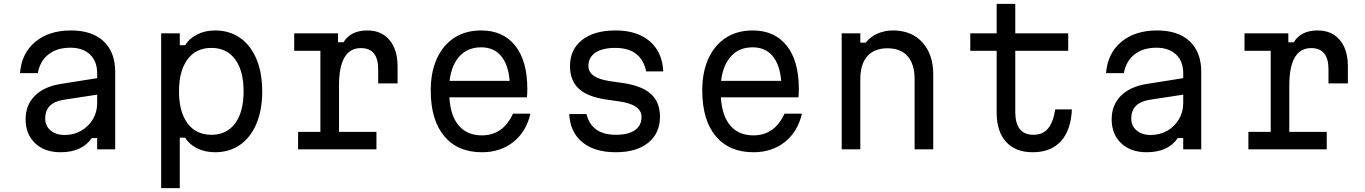

<svg xmlns="http://www.w3.org/2000/svg" viewBox="-20 -770 7040 990"><path d="M453 -58Q403 15 292 15Q210 15 161 -31.5Q112 -78 112 -155Q112 -228 159 -275.5Q206 -323 292 -337L481 -367V-392Q481 -454 444 -489Q407 -524 343 -524Q274 -524 230 -489.5Q186 -455 175 -393H83Q91 -495 161.5 -554Q232 -613 346 -613Q455 -613 514.5 -557Q574 -501 574 -399V0H481V-58ZM213 -159Q213 -121 240.5 -97.5Q268 -74 314 -74Q360 -74 398 -95.5Q436 -117 458.5 -154.5Q481 -192 481 -238V-282L305 -255Q213 -239 213 -159Z M811 200V-598H907V-537H935Q956 -572 997 -592.5Q1038 -613 1089 -613Q1163 -613 1217.5 -575Q1272 -537 1302 -466.5Q1332 -396 1332 -299Q1332 -202 1302 -131.5Q1272 -61 1217.5 -23Q1163 15 1089 15Q1038 15 997 -5Q956 -25 935 -60H907V200ZM1070 -75Q1149 -75 1192.5 -134Q1236 -193 1236 -299Q1236 -405 1192.5 -464Q1149 -523 1070 -523Q991 -523 947 -464Q903 -405 903 -299Q903 -193 947 -134Q991 -75 1070 -75Z M1497 -598H1723V-552H1751Q1788 -613 1874 -613Q1947 -613 1988.5 -563.5Q2030 -514 2030 -428V-340H1930V-413Q1930 -522 1841 -522Q1728 -522 1728 -329V-90H1921V0H1517V-90H1632V-508H1497Z M2715 -184Q2693 -90 2626.5 -37.5Q2560 15 2465 15Q2340 15 2270.5 -68Q2201 -151 2201 -304Q2201 -399 2233 -468.5Q2265 -538 2323 -575.5Q2381 -613 2461 -613Q2574 -613 2636.5 -534.5Q2699 -456 2699 -312Q2699 -301 2698.5 -289.5Q2698 -278 2697 -268H2297Q2303 -172 2346 -122Q2389 -72 2465 -72Q2574 -72 2625 -184ZM2461 -526Q2392 -526 2350 -480.5Q2308 -435 2298 -353H2608Q2601 -437 2563.5 -481.5Q2526 -526 2461 -526Z M3004 -182Q3030 -75 3156 -75Q3220 -75 3254 -99Q3288 -123 3288 -167Q3288 -229 3180 -246L3105 -257Q3009 -271 2964 -313Q2919 -355 2919 -429Q2919 -515 2981.5 -564Q3044 -613 3154 -613Q3265 -613 3330 -557.5Q3395 -502 3400 -402H3312Q3286 -523 3153 -523Q3086 -523 3050 -498.5Q3014 -474 3014 -430Q3014 -368 3123 -352L3198 -341Q3293 -326 3338 -284Q3383 -242 3383 -168Q3383 -83 3322.5 -34Q3262 15 3155 15Q3046 15 2983 -36.5Q2920 -88 2915 -182Z M4115 -184Q4093 -90 4026.5 -37.5Q3960 15 3865 15Q3740 15 3670.5 -68Q3601 -151 3601 -304Q3601 -399 3633 -468.5Q3665 -538 3723 -575.5Q3781 -613 3861 -613Q3974 -613 4036.5 -534.5Q4099 -456 4099 -312Q4099 -301 4098.5 -289.5Q4098 -278 4097 -268H3697Q3703 -172 3746 -122Q3789 -72 3865 -72Q3974 -72 4025 -184ZM3861 -526Q3792 -526 3750 -480.5Q3708 -435 3698 -353H4008Q4001 -437 3963.5 -481.5Q3926 -526 3861 -526Z M4320 0V-598H4416V-550H4444Q4467 -580 4504 -596.5Q4541 -613 4585 -613Q4680 -613 4736 -551.5Q4792 -490 4792 -387V0H4696V-361Q4696 -439 4660 -480Q4624 -521 4556 -521Q4488 -521 4452 -480Q4416 -439 4416 -361V0Z M5215 -750V-598H5488V-508H5215V-193Q5215 -75 5309 -75Q5357 -75 5384 -107.5Q5411 -140 5421 -206H5507Q5502 -98 5450 -41.5Q5398 15 5305 15Q5216 15 5167.5 -38.5Q5119 -92 5119 -190V-508H4983V-598H5119V-750Z M6053 -58Q6003 15 5892 15Q5810 15 5761 -31.5Q5712 -78 5712 -155Q5712 -228 5759 -275.5Q5806 -323 5892 -337L6081 -367V-392Q6081 -454 6044 -489Q6007 -524 5943 -524Q5874 -524 5830 -489.5Q5786 -455 5775 -393H5683Q5691 -495 5761.5 -554Q5832 -613 5946 -613Q6055 -613 6114.5 -557Q6174 -501 6174 -399V0H6081V-58ZM5813 -159Q5813 -121 5840.5 -97.5Q5868 -74 5914 -74Q5960 -74 5998 -95.5Q6036 -117 6058.5 -154.5Q6081 -192 6081 -238V-282L5905 -255Q5813 -239 5813 -159Z M6397 -598H6623V-552H6651Q6688 -613 6774 -613Q6847 -613 6888.5 -563.5Q6930 -514 6930 -428V-340H6830V-413Q6830 -522 6741 -522Q6628 -522 6628 -329V-90H6821V0H6417V-90H6532V-508H6397Z"/></svg>

Font: Martian Mono Light
Style: Regular
Weight: 300
Monospace: yes
Designer: Roman Shamin
Foundry: Evil Martians
Version: Version 1.000; ttfautohint (v1.8.4.7-5d5b)